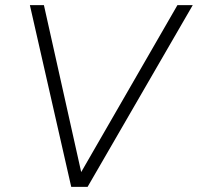

<svg xmlns="http://www.w3.org/2000/svg" viewBox="-20 -732 775 752"><path d="M323 0H259L97 -712H152L298 -58L675 -712H735Z"/></svg>

Font: Creato Display Light
Style: Italic
Weight: 300
Italic angle: -10°
Version: Version 1.000